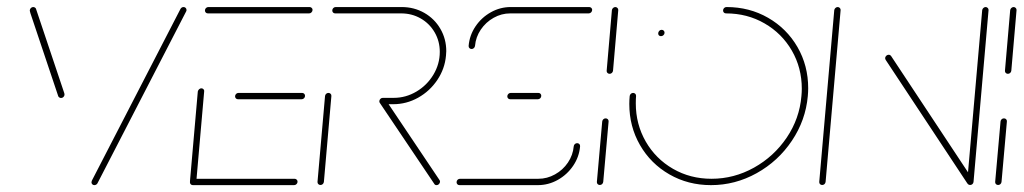

<svg xmlns="http://www.w3.org/2000/svg" viewBox="-20 -539 2980 559"><path d="M167.8 -263.7Q167.8 -259.6 164.8 -256.7Q161.9 -253.7 157.8 -253.7Q155.2 -253.7 152.8 -255.2Q150.4 -256.7 149.6 -258.9L68.5 -500.7Q66.7 -507 66.7 -509.3Q67.4 -513.3 70.2 -515.9Q73 -518.5 76.7 -518.5Q79.3 -518.5 81.7 -517Q84.1 -515.6 84.8 -513.3L165.9 -271.5Q167.8 -266.7 167.8 -263.7ZM254.8 0Q251.1 0 248.7 -2.4Q246.3 -4.8 246.3 -8.5Q246.3 -8.5 247.4 -13L505.6 -513.3Q508.9 -518.5 514.4 -518.5Q518.5 -518.5 520.9 -515.7Q523.3 -513 523 -509.3Q523 -507.4 521.9 -505.6L263.7 -5.2Q262.6 -3 260 -1.5Q257.4 0 254.8 0Z M533 -10.4 555.9 -272.6Q556.7 -276.3 559.6 -279.1Q562.6 -281.9 566.3 -281.9Q570 -281.9 572.6 -279.1Q575.2 -276.3 574.4 -272.6L551.5 -10.4ZM846.3 -10Q846.3 -5.9 843.3 -3Q840.4 0 836.3 0H541.5Q537.8 0 535.4 -2.4Q533 -4.8 533 -8.5Q533 -12.6 535.9 -15.6Q538.9 -18.5 543 -18.5H837.8Q841.1 -18.5 843.7 -16.1Q846.3 -13.7 846.3 -10ZM664.4 -258.5Q664.4 -262.6 667.4 -265.6Q670.4 -268.5 674.4 -268.5H859.6Q863 -268.5 865.6 -266.1Q868.1 -263.7 868.1 -260Q868.1 -255.9 865.2 -253Q862.2 -250 858.1 -250H673Q669.3 -250 666.9 -252.4Q664.4 -254.8 664.4 -258.5ZM576.7 -508.5Q576.7 -512.6 579.6 -515.6Q582.6 -518.5 586.7 -518.5H881.5Q884.8 -518.5 887.4 -516.1Q890 -513.7 890 -510.4Q890 -506.3 887 -503.1Q884.1 -500 880 -500H585.2Q581.5 -500 579.1 -502.4Q576.7 -504.8 576.7 -508.5Z M913 -0.4Q909.3 -0.4 906.7 -3Q904.1 -5.6 904.4 -9.6L926.3 -259.3Q926.7 -263 929.4 -265.7Q932.2 -268.5 936.3 -268.5Q940 -268.5 942.6 -265.9Q945.2 -263.3 944.8 -259.3L923 -9.6Q922.6 -5.9 919.8 -3.1Q917 -0.4 913 -0.4ZM1261.1 -10.4Q1261.1 -6.3 1258.1 -3.1Q1255.2 0 1251.1 0Q1246.3 0 1244.4 -3.7L1085.9 -239.3Q1084.4 -241.5 1084.4 -243.7Q1084.4 -247.8 1087.4 -250.9Q1090.4 -254.1 1094.4 -254.1Q1098.9 -254.1 1101.5 -250.4L1259.6 -14.8Q1261.1 -12.6 1261.1 -10.4ZM1084.4 -244.1Q1084.4 -248.1 1087.4 -251.1Q1090.4 -254.1 1094.4 -254.1H1126.3Q1161.5 -254.1 1192.4 -272.4Q1223.3 -290.7 1241.9 -321.7Q1260.4 -352.6 1260.4 -388.1Q1260.4 -418.9 1245.6 -444.6Q1230.7 -470.4 1205 -485.2Q1179.3 -500 1147.8 -500H955.9Q952.2 -500 949.8 -502.4Q947.4 -504.8 947.4 -508.5Q947.4 -512.6 950.4 -515.6Q953.3 -518.5 957.4 -518.5H1149.3Q1185.6 -518.5 1215.4 -501.5Q1245.2 -484.4 1262.2 -455Q1279.3 -425.6 1279.3 -390Q1279.3 -386.3 1278.5 -377.4Q1275.2 -338.9 1253.3 -306.3Q1231.5 -273.7 1197.4 -254.6Q1163.3 -235.6 1124.8 -235.6H1093Q1089.3 -235.6 1086.9 -238Q1084.4 -240.4 1084.4 -244.1Z M1660.4 -122.2Q1664.1 -122.2 1666.7 -119.6Q1669.3 -117 1668.9 -113Q1666.3 -82.2 1648.7 -56.3Q1631.1 -30.4 1603.9 -15.2Q1576.7 0 1545.9 0H1317.8Q1314.1 0 1311.7 -2.4Q1309.3 -4.8 1309.3 -8.5Q1309.3 -12.6 1312.2 -15.6Q1315.2 -18.5 1319.3 -18.5H1547.4Q1573 -18.5 1595.9 -31.3Q1618.9 -44.1 1633.5 -65.7Q1648.1 -87.4 1650.4 -113Q1650.7 -116.7 1653.5 -119.4Q1656.3 -122.2 1660.4 -122.2ZM1555.9 -260Q1555.9 -255.9 1553 -253Q1550 -250 1545.9 -250H1465.6Q1461.9 -250 1459.4 -252.4Q1457 -254.8 1457 -258.5Q1457 -262.6 1460 -265.6Q1463 -268.5 1467 -268.5H1547.4Q1551.1 -268.5 1553.5 -266.1Q1555.9 -263.7 1555.9 -260ZM1353 -396.3Q1349.3 -396.3 1346.7 -398.9Q1344.1 -401.5 1344.4 -405.6Q1347 -436.3 1364.4 -462.2Q1381.9 -488.1 1409.1 -503.3Q1436.3 -518.5 1467 -518.5H1695.6Q1698.9 -518.5 1701.5 -516.1Q1704.1 -513.7 1704.1 -510.4Q1704.1 -506.3 1701.1 -503.1Q1698.1 -500 1694.1 -500H1465.6Q1440 -500 1417.2 -487.2Q1394.4 -474.4 1379.8 -452.8Q1365.2 -431.1 1363 -405.6Q1362.6 -401.9 1359.8 -399.1Q1357 -396.3 1353 -396.3Z M1726.3 -0.4Q1722.6 -0.4 1720 -3Q1717.4 -5.6 1717.8 -9.6L1733.3 -185.2Q1733.7 -188.9 1736.5 -191.7Q1739.3 -194.4 1743.3 -194.4Q1747 -194.4 1749.6 -191.9Q1752.2 -189.3 1751.9 -185.2L1736.3 -9.6Q1735.9 -5.9 1733.1 -3.1Q1730.4 -0.4 1726.3 -0.4ZM1754.8 -324.1Q1751.1 -324.1 1748.5 -326.7Q1745.9 -329.3 1746.3 -333.3L1761.5 -509.3Q1761.9 -513 1764.8 -515.7Q1767.8 -518.5 1771.5 -518.5Q1775.2 -518.5 1777.8 -515.7Q1780.4 -513 1780 -509.3L1764.8 -333.3Q1764.4 -329.6 1761.7 -326.9Q1758.9 -324.1 1754.8 -324.1Z M1896.3 -441.5Q1896.3 -445.9 1899.3 -449.1Q1902.2 -452.2 1906.3 -452.2Q1910 -452.2 1912.4 -449.8Q1914.8 -447.4 1914.8 -443.7Q1914.8 -439.6 1911.7 -436.7Q1908.5 -433.7 1904.4 -433.7Q1900.7 -433.7 1898.5 -435.9Q1896.3 -438.1 1896.3 -441.5ZM2085.2 -508.5Q2085.2 -512.6 2088.1 -515.6Q2091.1 -518.5 2095.2 -518.5Q2161.9 -518.5 2216.3 -487.2Q2270.7 -455.9 2301.9 -401.9Q2333 -347.8 2333 -282.2Q2333 -271.1 2331.9 -259.3Q2325.6 -188.9 2285.6 -129.3Q2245.6 -69.6 2183 -34.8Q2120.4 0 2050 0Q1983.3 0 1928.9 -31.3Q1874.4 -62.6 1843.3 -116.7Q1812.2 -170.7 1812.2 -236.3Q1812.2 -247.8 1813.3 -259.3Q1813.7 -263 1816.5 -265.7Q1819.3 -268.5 1823.3 -268.5Q1827 -268.5 1829.6 -265.9Q1832.2 -263.3 1831.9 -259.3Q1831.1 -252.2 1831.1 -238.1Q1831.1 -177.4 1860 -127Q1888.9 -76.7 1939.3 -47.6Q1989.6 -18.5 2051.5 -18.5Q2117 -18.5 2175.2 -50.9Q2233.3 -83.3 2270.6 -138.5Q2307.8 -193.7 2313.3 -259.3Q2314.4 -270.4 2314.4 -280.7Q2314.4 -341.5 2285.4 -391.7Q2256.3 -441.9 2205.9 -470.9Q2155.6 -500 2093.7 -500Q2090 -500 2087.6 -502.4Q2085.2 -504.8 2085.2 -508.5Z M2373.7 -0.4Q2370 -0.4 2367.4 -3Q2364.8 -5.6 2365.2 -9.6L2408.9 -509.3Q2409.3 -513 2412.2 -515.7Q2415.2 -518.5 2418.9 -518.5Q2422.6 -518.5 2425.2 -515.7Q2427.8 -513 2427.4 -509.3L2383.7 -9.6Q2383.3 -5.9 2380.6 -3.1Q2377.8 -0.4 2373.7 -0.4ZM2557 -370.4Q2557.8 -374.4 2560.7 -377Q2563.7 -379.6 2567.4 -379.6Q2571.5 -379.6 2574.4 -375.9L2813 -15.2L2797 -4.1L2558.5 -364.8Q2557 -367.8 2557 -370.4ZM2804.4 -0.4Q2800.7 -0.4 2798.1 -3Q2795.6 -5.6 2795.9 -9.6L2839.6 -509.3Q2840 -513 2843 -515.7Q2845.9 -518.5 2849.6 -518.5Q2853.3 -518.5 2855.9 -515.7Q2858.5 -513 2858.1 -509.3L2814.4 -9.6Q2814.1 -5.9 2811.3 -3.1Q2808.5 -0.4 2804.4 -0.4Z M2885.9 -0.4Q2882.2 -0.4 2879.6 -3Q2877 -5.6 2877.4 -9.6L2893 -185.2Q2893.3 -188.9 2896.1 -191.7Q2898.9 -194.4 2903 -194.4Q2906.7 -194.4 2909.3 -191.9Q2911.9 -189.3 2911.5 -185.2L2895.9 -9.6Q2895.6 -5.9 2892.8 -3.1Q2890 -0.4 2885.9 -0.4ZM2914.4 -324.1Q2910.7 -324.1 2908.1 -326.7Q2905.6 -329.3 2905.9 -333.3L2921.1 -509.3Q2921.5 -513 2924.4 -515.7Q2927.4 -518.5 2931.1 -518.5Q2934.8 -518.5 2937.4 -515.7Q2940 -513 2939.6 -509.3L2924.4 -333.3Q2924.1 -329.6 2921.3 -326.9Q2918.5 -324.1 2914.4 -324.1Z"/></svg>

Font: 26F Galaxy Sans Hairline
Style: Italic
Weight: 50
Italic angle: -5°
Designer: C₂₉H₂₅N₃O₅
Version: Version 1.200